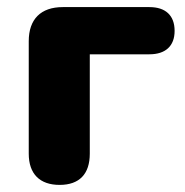

<svg xmlns="http://www.w3.org/2000/svg" viewBox="-20 -512 521 541"><path d="M148 9C204 9 233 -22 233 -79V-359H401C446 -359 472 -382 472 -425C472 -469 446 -492 401 -492H157C95 -492 61 -458 61 -396V-79C61 -22 92 9 148 9Z"/></svg>

Font: SN Pro Heavy
Style: Regular
Weight: 800
Designer: Tobias Whetton
Foundry: Supernotes
Version: Version 1.001;Glyphs 3.2 (3249)